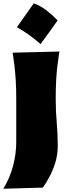

<svg xmlns="http://www.w3.org/2000/svg" viewBox="-40 -903 410 1154"><path d="M163 -882.9Q204.3 -867.9 240.3 -839.9Q276.3 -812 306.4 -780.3Q281.7 -745.4 256.2 -710Q230.7 -674.5 203.8 -638Q172.7 -665.4 137.7 -690.9Q102.8 -716.4 61.5 -739.5Q114.6 -813.1 163 -882.9ZM-20 231.4Q19.5 166.5 38.6 94.2Q57.6 22 57.6 -50.3V-308.6Q57.6 -371.1 54.7 -418.5Q51.8 -465.8 47.1 -505.9Q42.5 -545.9 36.1 -586.4L316.9 -593.3Q310.5 -551.8 305.4 -510.7Q300.3 -469.7 297.6 -421.4Q294.9 -373 294.9 -308.6Q294.9 -231.9 301 -166.3Q307.1 -100.6 307.1 -27.3Q307.1 27.3 292.2 75.2Q277.3 123 256.6 160.9Q235.8 198.7 217.8 224.6Z"/></svg>

Font: Pinar-FD Black
Style: Regular
Weight: 900
Designer: Amin Abedi
Version: Version 3.000